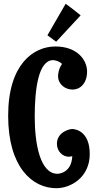

<svg xmlns="http://www.w3.org/2000/svg" viewBox="-20 -959 505 1012"><path d="M453 -147C453 -270 375 -279 360 -279C345 -279 280 -262 280 -201C280 -161 311 -133 342 -133C348 -133 355 -134 361 -136C357 -43 283 -43 283 -43C193 -43 163 -196 163 -344C163 -492 183 -642 260 -642C260 -642 288 -641 307 -622C286 -593 286 -559 286 -559C286 -513 325 -487 362 -487C405 -487 439 -522 439 -582C439 -642 388 -714 272 -714C156 -714 23 -620 23 -349C23 -78 150 33 277 33C354 33 453 -25 453 -147ZM230 -773 276 -739 405 -878C405 -878 359 -916 326 -939Z"/></svg>

Font: Rum Raisin
Style: Regular
Weight: 400
Designer: Astigmatic (AOETI)
Foundry: Astigmatic (AOETI)
Version: Version 1.000